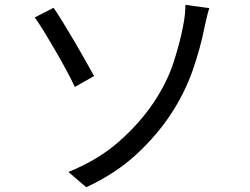

<svg xmlns="http://www.w3.org/2000/svg" viewBox="-20 -751 1040 798"><path d="M264.3 -36.2Q389.2 -86.8 475.3 -163.3Q561.4 -239.7 617.4 -323Q674.8 -408.6 702.2 -494.1Q729.6 -579.6 742.2 -649.2Q746.3 -668.7 748.6 -692.9Q750.8 -717.2 750.5 -730.8L849.9 -717.3Q843.5 -697.3 838.3 -674.5Q833.1 -651.6 830.1 -638.4Q812.6 -549 780.4 -457.4Q748.2 -365.9 693.2 -281.3Q634.6 -190.7 547.9 -110.3Q461.3 -30 338.6 27.2ZM202.7 -718.6Q219.6 -694.3 242.7 -656.6Q265.8 -619 290.5 -576.9Q315.2 -534.8 336.4 -497.1Q357.6 -459.5 371 -434.9L291.1 -389.6Q275.4 -423.3 253.2 -464.2Q231 -505.2 206.9 -546.5Q182.9 -587.8 161.4 -622.5Q139.9 -657.2 124.4 -678.5Z"/></svg>

Font: Noto Sans SC Thin
Style: Regular
Weight: 100
Designer: Ryoko NISHIZUKA 西塚涼子 (kana, bopomofo & ideographs); Paul D. Hunt (Latin, Greek & Cyrillic); Sandoll Communications 산돌커뮤니
Foundry: Adobe
Version: Version 2.004-H2;hotconv 1.0.118;makeotfexe 2.5.65603